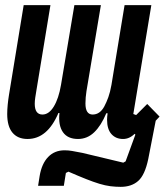

<svg xmlns="http://www.w3.org/2000/svg" viewBox="-20 -536 640 746"><path d="M449 190Q429 190 409 187.5Q389 185 366 178Q343 171 314 159.5Q285 148 246 131L236 136L228 186H128L134 148Q142 100 167 74Q192 48 231 48Q246 48 260 50.5Q274 53 300 58L459 96L468 91L506 -13L503 -16Q483 4 458 4Q430 4 413 -15Q396 -34 396 -71Q396 -76 396.5 -82Q397 -88 398 -96H393Q373 -48 346 -22Q319 4 283 4Q243 4 224.5 -22.5Q206 -49 211 -97H207Q164 4 87 4Q49 4 28.5 -20.5Q8 -45 8 -93Q8 -110 10 -130Q12 -150 15 -168L72 -516H176L121 -182Q119 -170 117 -157Q115 -144 115 -133Q115 -91 145 -91Q170 -91 189 -122Q208 -153 217 -206L269 -516H372L316 -182Q314 -170 313 -157.5Q312 -145 312 -134Q312 -91 340 -91Q368 -91 385 -122Q394 -139 401 -158.5Q408 -178 413 -206L464 -516H568L498 -93L509 -89L552 -132L600 -83L585 -67L556 82Q543 144 517 167Q491 190 449 190Z"/></svg>

Font: IBM Plex Mono SemiBold
Style: Italic
Weight: 600
Italic angle: -9°
Monospace: yes
Designer: Mike Abbink, Paul van der Laan, Pieter van Rosmalen
Foundry: Bold Monday
Version: Version 2.3